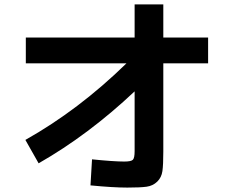

<svg xmlns="http://www.w3.org/2000/svg" viewBox="-20 -820 1040 870"><path d="M97 -650H590V-800H720V-650H923V-533H720V-133Q720 -74 716 -45Q712 -16 692.5 3Q673 22 644.5 26Q616 30 557 30Q492 30 390 20L397 -98Q496 -88 543 -88Q574 -88 582 -96Q590 -104 590 -135V-406Q381 -209 155 -80L95 -186Q337 -322 553 -533H97Z"/></svg>

Font: Mplus 1p Bold
Style: Bold
Weight: 700
Version: Version 1.061